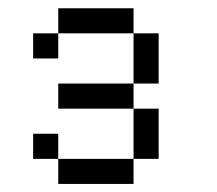

<svg xmlns="http://www.w3.org/2000/svg" viewBox="-20 -708 540 478"><path d="M125 -312.5V-250H312.5V-312.5ZM125 -312.5V-375H62.5V-312.5ZM312.5 -312.5H375Q375 -312.5 375 -437.5H312.5Q312.5 -437.5 312.5 -312.5ZM312.5 -437.5V-500H125V-437.5ZM312.5 -500H375Q375 -500 375 -625H312.5Q312.5 -625 312.5 -500ZM125 -625H62.5V-562.5H125ZM125 -625H312.5V-687.5H125Z"/></svg>

Font: UnifontExMono
Style: Regular
Weight: 500
Version: Version 15.0.06